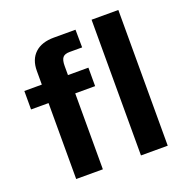

<svg xmlns="http://www.w3.org/2000/svg" viewBox="-134 -885 985 1011"><g transform="rotate(-20 358.5 -380.0)"><path d="M384 -425.5H272.5V0H123V-425.5H25V-529H123V-605.5Q123 -669.5 160.8 -704.8Q198.5 -740 267.5 -740H388.5L389.5 -640.5H319.5Q291.5 -640.5 280.5 -626.8Q269.5 -613 269.5 -580.5V-529H384ZM486 -760.5H636V0H486Z"/></g></svg>

Font: 1883 Sans
Style: Bold
Weight: 700
Designer: 1883 Sans project is a fork of Public Sans.
Version: Version 1.009